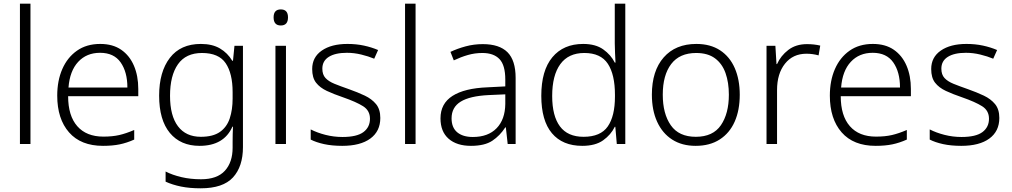

<svg xmlns="http://www.w3.org/2000/svg" viewBox="-20 -780 5479 1040"><path d="M145 0H88V-760H145Z M523 -542Q591 -542 636.5 -510.5Q682 -479 705.5 -424Q729 -369 729 -298V-259H349Q349 -153 398.5 -96.5Q448 -40 540 -40Q589 -40 626 -48.5Q663 -57 707 -76V-24Q667 -6 628 2Q589 10 538 10Q418 10 354 -63Q290 -136 290 -262Q290 -343 317.5 -406Q345 -469 397 -505.5Q449 -542 523 -542ZM522 -494Q449 -494 403.5 -445Q358 -396 351 -306H670Q670 -390 633.5 -442Q597 -494 522 -494Z M1068 -542Q1130 -542 1171.5 -517.5Q1213 -493 1238 -451H1242L1250 -532H1296V17Q1296 122 1242 181Q1188 240 1067 240Q1007 240 960.5 230.5Q914 221 877 204V149Q914 168 963 179.5Q1012 191 1069 191Q1156 191 1198 145Q1240 99 1240 20V-11Q1240 -32 1240.5 -53.5Q1241 -75 1242 -94H1239Q1193 10 1061 10Q958 10 900 -60Q842 -130 842 -262Q842 -391 900 -466.5Q958 -542 1068 -542ZM1074 -493Q987 -493 944 -432Q901 -371 901 -261Q901 -153 944 -96Q987 -39 1068 -39Q1134 -39 1171.5 -65.5Q1209 -92 1224.5 -139Q1240 -186 1240 -246V-281Q1240 -382 1202.5 -437.5Q1165 -493 1074 -493Z M1501 -729Q1540 -729 1540 -686Q1540 -642 1501 -642Q1462 -642 1462 -686Q1462 -729 1501 -729ZM1529 -532V0H1472V-532Z M2040 -141Q2040 -69 1986 -29.5Q1932 10 1834 10Q1778 10 1735 0.5Q1692 -9 1663 -24V-79Q1698 -61 1743 -49.5Q1788 -38 1835 -38Q1913 -38 1948.5 -64.5Q1984 -91 1984 -137Q1984 -181 1947 -204.5Q1910 -228 1838 -253Q1788 -270 1750.5 -287.5Q1713 -305 1692 -332Q1671 -359 1671 -406Q1671 -470 1723 -506Q1775 -542 1862 -542Q1910 -542 1951.5 -533Q1993 -524 2028 -509L2007 -462Q1976 -475 1937 -484.5Q1898 -494 1859 -494Q1796 -494 1761 -472Q1726 -450 1726 -408Q1726 -376 1743 -357.5Q1760 -339 1792 -326Q1824 -313 1870 -297Q1918 -280 1956 -262Q1994 -244 2017 -216Q2040 -188 2040 -141Z M2231 0H2174V-760H2231Z M2595 -541Q2685 -541 2729 -497Q2773 -453 2773 -358V0H2730L2720 -90H2717Q2688 -45 2646.5 -17.5Q2605 10 2531 10Q2454 10 2410 -28.5Q2366 -67 2366 -139Q2366 -219 2431 -260.5Q2496 -302 2620 -307L2717 -312V-349Q2717 -427 2685.5 -460Q2654 -493 2593 -493Q2552 -493 2514 -482Q2476 -471 2438 -453L2420 -499Q2458 -517 2502.5 -529Q2547 -541 2595 -541ZM2627 -265Q2525 -260 2475.5 -229.5Q2426 -199 2426 -139Q2426 -89 2456.5 -63.5Q2487 -38 2541 -38Q2624 -38 2670 -85.5Q2716 -133 2717 -217V-269Z M3134 10Q3027 10 2969.5 -58.5Q2912 -127 2912 -261Q2912 -398 2972 -470Q3032 -542 3139 -542Q3206 -542 3247.5 -512.5Q3289 -483 3310 -441H3314Q3313 -464 3311.5 -492.5Q3310 -521 3310 -545V-760H3367V0H3321L3313 -93H3310Q3289 -50 3247 -20Q3205 10 3134 10ZM3141 -39Q3233 -39 3272 -95Q3311 -151 3311 -257V-266Q3311 -376 3272.5 -434.5Q3234 -493 3145 -493Q3059 -493 3015 -432.5Q2971 -372 2971 -260Q2971 -152 3013 -95.5Q3055 -39 3141 -39Z M3987 -267Q3987 -183 3959.5 -121Q3932 -59 3878.5 -24.5Q3825 10 3748 10Q3674 10 3621 -24Q3568 -58 3539.5 -120.5Q3511 -183 3511 -267Q3511 -396 3575 -469Q3639 -542 3752 -542Q3828 -542 3880.5 -507.5Q3933 -473 3960 -411Q3987 -349 3987 -267ZM3570 -267Q3570 -164 3613.5 -101.5Q3657 -39 3749 -39Q3842 -39 3885 -102Q3928 -165 3928 -267Q3928 -333 3910 -384Q3892 -435 3853 -464Q3814 -493 3751 -493Q3661 -493 3615.5 -433Q3570 -373 3570 -267Z M4351 -541Q4390 -541 4423 -533L4414 -480Q4382 -489 4348 -489Q4275 -489 4232 -435Q4189 -381 4189 -292V0H4132V-532H4180L4186 -433H4189Q4209 -478 4250 -509.5Q4291 -541 4351 -541Z M4708 -542Q4776 -542 4821.5 -510.5Q4867 -479 4890.5 -424Q4914 -369 4914 -298V-259H4534Q4534 -153 4583.5 -96.5Q4633 -40 4725 -40Q4774 -40 4811 -48.5Q4848 -57 4892 -76V-24Q4852 -6 4813 2Q4774 10 4723 10Q4603 10 4539 -63Q4475 -136 4475 -262Q4475 -343 4502.5 -406Q4530 -469 4582 -505.5Q4634 -542 4708 -542ZM4707 -494Q4634 -494 4588.5 -445Q4543 -396 4536 -306H4855Q4855 -390 4818.5 -442Q4782 -494 4707 -494Z M5393 -141Q5393 -69 5339 -29.5Q5285 10 5187 10Q5131 10 5088 0.5Q5045 -9 5016 -24V-79Q5051 -61 5096 -49.5Q5141 -38 5188 -38Q5266 -38 5301.5 -64.5Q5337 -91 5337 -137Q5337 -181 5300 -204.5Q5263 -228 5191 -253Q5141 -270 5103.5 -287.5Q5066 -305 5045 -332Q5024 -359 5024 -406Q5024 -470 5076 -506Q5128 -542 5215 -542Q5263 -542 5304.5 -533Q5346 -524 5381 -509L5360 -462Q5329 -475 5290 -484.5Q5251 -494 5212 -494Q5149 -494 5114 -472Q5079 -450 5079 -408Q5079 -376 5096 -357.5Q5113 -339 5145 -326Q5177 -313 5223 -297Q5271 -280 5309 -262Q5347 -244 5370 -216Q5393 -188 5393 -141Z"/></svg>

Font: Noto Sans Lao Looped Light
Style: Regular
Weight: 300
Designer: Mark Frömberg, Ben Mitchell
Foundry: The Fontpad Ltd
Version: Version 1.002; ttfautohint (v1.8.4.7-5d5b)